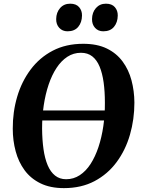

<svg xmlns="http://www.w3.org/2000/svg" viewBox="-20 -984 750 1015"><path d="M118.5 -347 119 -400H603.5L602 -347ZM318 10.5Q245.5 10.5 194 -14.8Q142.5 -40 110.2 -83.8Q78 -127.5 62.8 -184.2Q47.5 -241 47.5 -303.5Q47 -392 70.8 -472.5Q94.5 -553 141.8 -616.2Q189 -679.5 258.8 -716Q328.5 -752.5 420 -752.5Q493.5 -752.5 544.8 -727.5Q596 -702.5 628.2 -658.8Q660.5 -615 675.2 -559.2Q690 -503.5 690.5 -442Q690.5 -353 667 -271.8Q643.5 -190.5 596.5 -127Q549.5 -63.5 479.8 -26.5Q410 10.5 318 10.5ZM329.5 -36.5Q369 -36.5 401.5 -57.8Q434 -79 458.8 -117.2Q483.5 -155.5 500.5 -206.5Q517.5 -257.5 526.2 -317Q535 -376.5 534.5 -441Q534.5 -500 527.8 -548.5Q521 -597 506.5 -632Q492 -667 467.8 -686Q443.5 -705 408 -705Q368.5 -705 336 -683.8Q303.5 -662.5 278.8 -624.8Q254 -587 237 -536.5Q220 -486 211.2 -427Q202.5 -368 202.5 -304.5Q203 -244.5 210 -195.2Q217 -146 232 -110.5Q247 -75 271.2 -55.8Q295.5 -36.5 329.5 -36.5ZM337 -818.5Q310 -818.5 293.2 -836.8Q276.5 -855 277 -883.5Q277.5 -918.5 297.8 -941.5Q318 -964.5 351 -964.5Q382.5 -964.5 398.2 -946.2Q414 -928 413.5 -901.5Q413 -865.5 393.5 -842Q374 -818.5 337 -818.5ZM526 -818.5Q499 -818.5 482.5 -836.8Q466 -855 466.5 -883.5Q467 -918.5 487.2 -941.5Q507.5 -964.5 540 -964.5Q571.5 -964.5 587.2 -946.2Q603 -928 602.5 -901.5Q602 -865.5 582.5 -842Q563 -818.5 526 -818.5Z"/></svg>

Font: Merriweather 60pt
Style: Bold Italic
Weight: 700
Italic angle: -7.8°
Version: Version 2.101